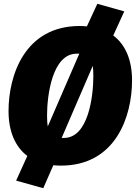

<svg xmlns="http://www.w3.org/2000/svg" viewBox="-20 -853 718 1012"><path d="M577 -666 635 -793 493 -833 438 -714C426 -715 413 -716 400 -716C112 -716 25 -458 25 -268C25 -162 59 -80 124 -31L65 99L208 139L261 18C274 19 287 20 301 20C591 20 676 -241 676 -429C676 -536 642 -617 577 -666ZM384 -570H398L232 -187C229 -202 228 -222 228 -246C228 -348 255 -570 384 -570ZM317 -126H305L469 -506C471 -491 472 -474 472 -452C472 -346 446 -126 317 -126Z"/></svg>

Font: Fira Sans Heavy
Style: Italic
Weight: 900
Italic angle: -8°
Designer: bBox Type GmbH & Carrois Corporate GbR & Edenspiekermann AG
Foundry: bBox Type GmbH & Carrois Corporate GbR & Edenspiekermann AG
Version: Version 4.301;PS 004.301;hotconv 1.0.88;makeotf.lib2.5.64775